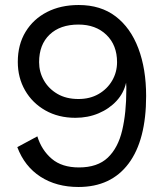

<svg xmlns="http://www.w3.org/2000/svg" viewBox="-20 -735 648 766"><path d="M293 11Q205 11 141.5 -30Q78 -71 49 -148L129 -191Q146 -136 186.5 -101.5Q227 -67 295 -67Q369 -67 410 -106Q451 -145 467.5 -215Q484 -285 484 -377Q484 -382 484 -388.5Q484 -395 483 -405Q474 -364 445 -332.5Q416 -301 373.5 -283Q331 -265 281 -265Q213 -265 161 -294.5Q109 -324 80 -374.5Q51 -425 51 -488Q51 -557 82 -608Q113 -659 167.5 -687Q222 -715 294 -715Q382 -715 441.5 -669.5Q501 -624 532 -542Q563 -460 563 -352Q563 -176 493 -82.5Q423 11 293 11ZM293 -340Q339 -340 373.5 -360Q408 -380 427.5 -413.5Q447 -447 447 -487Q447 -555 404.5 -596Q362 -637 293 -637Q220 -637 178 -597Q136 -557 136 -487Q136 -448 155 -414.5Q174 -381 209 -360.5Q244 -340 293 -340Z"/></svg>

Font: Prodigy Sans
Style: Regular
Weight: 400
Designer: Wei Huang
Foundry: Wei Huang
Version: Version 1.003; ttfautohint (v1.8.3)